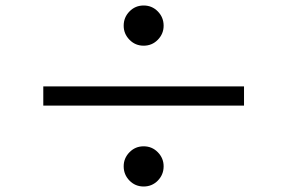

<svg xmlns="http://www.w3.org/2000/svg" viewBox="-20 -723 1040 695"><path d="M427.7 -629.9Q427.7 -660.2 448.7 -681.6Q469.7 -703.1 500 -703.1Q530.3 -703.1 551.3 -681.6Q572.3 -660.2 572.3 -629.9Q572.3 -600.6 551.3 -579.1Q530.3 -557.6 500 -557.6Q469.7 -557.6 448.7 -579.1Q427.7 -600.6 427.7 -629.9ZM136.7 -410.2H863.3V-340.8H136.7ZM427.7 -121.1Q427.7 -150.4 448.7 -171.9Q469.7 -193.4 500 -193.4Q530.3 -193.4 551.3 -171.9Q572.3 -150.4 572.3 -121.1Q572.3 -90.8 551.3 -69.3Q530.3 -47.9 500 -47.9Q469.7 -47.9 448.7 -69.3Q427.7 -90.8 427.7 -121.1Z"/></svg>

Font: irohakakuC Regular
Style: Regular
Weight: 400
Designer: [Source Han Sans]
Ryoko NISHIZUKA Ë•øÂ°öÊ∂ºÂ≠ê (kana & ideographs); Paul D. Hunt (Latin, Greek & Cyrillic); Wenlong ZHAN
Version: Version 1.001.20160904